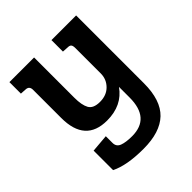

<svg xmlns="http://www.w3.org/2000/svg" viewBox="-198 -629 969 969"><g transform="rotate(-45 286.5 -144.5)"><path d="M401 -19V-95Q346 -17 239 -17Q84 -17 84 -190V-391Q84 -418 59 -419L27 -421V-503H203V-216Q203 -163 218 -136Q233 -109 280 -109Q327 -109 355.5 -138Q384 -167 384 -208V-389Q384 -406 378.5 -412.5Q373 -419 359 -419L327 -421V-503H503V-19Q503 102 444.5 158Q386 214 267.5 214Q149 214 83 181V42L178 34V82Q178 109 203 118.5Q228 128 272 128Q401 128 401 -19Z"/></g></svg>

Font: Bree Serif
Style: Regular
Weight: 400
Designer: Veronika Burian, Jos Scaglione
Foundry: TypeTogether
Version: Version 1.001